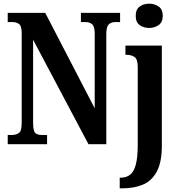

<svg xmlns="http://www.w3.org/2000/svg" viewBox="-20 -784 973 1044"><path d="M22 0V-50H43Q68 -50 83 -61Q98 -72 98 -116V-602Q98 -643 83.5 -653.5Q69 -664 49 -664H22V-714H226L495 -195V-602Q495 -640 481 -652Q467 -664 447 -664H420V-714H633V-664H606Q584 -664 571 -651Q558 -638 558 -598V0H461L160 -568V-116Q160 -72 172 -61Q184 -50 208 -50H236V0ZM791 -632Q761 -632 739.5 -647.5Q718 -663 718 -698Q718 -733 739.5 -748.5Q761 -764 791 -764Q820 -764 842.5 -748.5Q865 -733 865 -698Q865 -663 842.5 -647.5Q820 -632 791 -632ZM631 240V182H637Q667 182 687.5 166Q708 150 718.5 111Q729 72 729 2V-419Q729 -463 711 -474.5Q693 -486 667 -486H662V-536H860V8Q860 97 833 148Q806 199 758 219.5Q710 240 647 240Z"/></svg>

Font: Noto Serif ExtraCondensed
Style: Bold
Weight: 700
Width: 2
Designer: Monotype Design Team
Foundry: Monotype Imaging Inc.
Version: Version 2.014; ttfautohint (v1.8.4.7-5d5b)